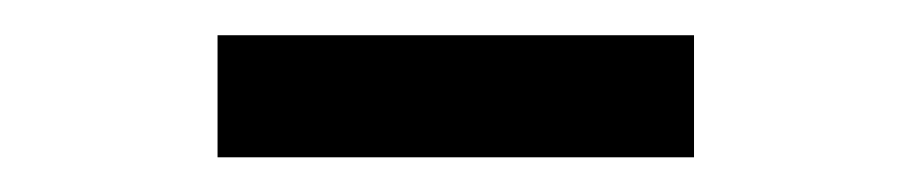

<svg xmlns="http://www.w3.org/2000/svg" viewBox="-20 -748 518 109"><path d="M374 -728V-658.7H103.5V-728Z"/></svg>

Font: Inter-Regular
Style: Regular
Weight: 400
Designer: Rasmus Andersson
Foundry: rsms
Version: Version 4.000;git-a52131595